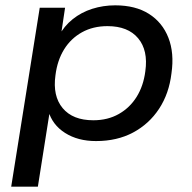

<svg xmlns="http://www.w3.org/2000/svg" viewBox="-20 -520 721 720"><path d="M22 180 129 -491H224L208 -384H200Q220 -422 252.5 -448Q285 -474 326 -487Q367 -500 412 -500Q488 -500 538.5 -468Q589 -436 611.5 -378.5Q634 -321 623 -245Q614 -169 576.5 -112Q539 -55 479 -23Q419 9 340 9Q272 9 224 -21.5Q176 -52 161 -105H167L122 180ZM330 -69Q384 -69 425.5 -92.5Q467 -116 492.5 -157Q518 -198 525 -253Q536 -331 498 -376.5Q460 -422 383 -422Q329 -422 287.5 -399Q246 -376 220.5 -335Q195 -294 188 -238Q177 -160 215 -114.5Q253 -69 330 -69Z"/></svg>

Font: Nunito Sans 10pt SemiExpanded Medium
Style: Italic
Weight: 500
Width: 6
Italic angle: -9°
Designer: Vernon Adams
Foundry: Vernon Adams
Version: Version 3.101;gftools[0.9.27]